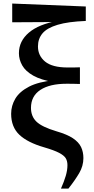

<svg xmlns="http://www.w3.org/2000/svg" viewBox="-20 -845 535 1094"><path d="M327.4 229.5Q344.9 190 354.6 157.4Q364.3 124.7 364.3 96.1Q364.3 72.6 354.5 56.5Q344.7 40.5 316.6 25.8Q288.6 11.1 232.6 -5.3Q137.1 -32.7 90.3 -77.1Q43.5 -121.5 43.5 -196.8Q43.5 -242.5 67.3 -282.8Q91.1 -323 145.4 -351.2Q199.7 -379.3 290.1 -388.1L288.3 -376.8Q214.2 -389.1 169.9 -413.9Q125.7 -438.7 106.7 -472.3Q87.8 -505.9 87.8 -541.6Q87.8 -610.6 144.4 -658.9Q200.9 -707.2 310.4 -726.5L298 -709.6V-719.5L49.6 -718V-824.8L468.8 -808V-725.6Q368.7 -721.8 308.5 -703.8Q248.4 -685.9 222.3 -655.1Q196.3 -624.3 196.3 -580.4Q196.3 -527.6 237.1 -494Q278 -460.5 365.4 -460.5Q378.8 -460.5 398.7 -460.5Q418.6 -460.5 435.4 -461.5V-366.5Q416.5 -367.5 394.9 -367.6Q373.2 -367.8 359.4 -367.8Q263.3 -367.8 209.9 -332.6Q156.5 -297.3 156.5 -230.4Q156.5 -181.9 187.8 -151.8Q219.1 -121.6 301.4 -97Q362.6 -79.3 395.6 -57.2Q428.5 -35.1 441.9 -7.2Q455.2 20.8 455.2 55.7Q455.2 100.4 431.4 141.2Q407.6 181.9 369.9 229.5Z"/></svg>

Font: Noto Serif KR
Style: Regular
Weight: 200
Designer: Ryoko NISHIZUKA 西塚涼子 (kana & ideographs); Frank Grießhammer (Latin, Greek & Cyrillic); Wenlong ZHANG 张文龙 (bopomofo); San
Foundry: Adobe
Version: Version 2.001;hotconv 1.1.0;makeotfexe 2.6.0